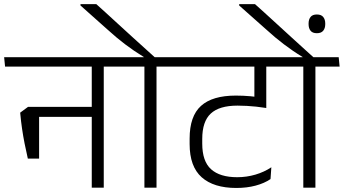

<svg xmlns="http://www.w3.org/2000/svg" viewBox="-38 -907 1662 928"><path d="M463.5 -600.5H405.5V0H463.5ZM348.5 -585H581L576 -630.5H343.5ZM530 -585 525 -630.5H-18L-13.5 -585ZM429 -390.5H126V-342H429ZM96.5 -140.5H151V-390.5H97.5L59.5 -362.5Q63.5 -319 68.8 -283.5Q74 -248 80.8 -213.8Q87.5 -179.5 96.5 -140.5Z M718.5 0V-600.5H660V0ZM835.5 -585 831 -630.5H542.5L548 -585ZM351 -887V-880.5L479.5 -766Q502.5 -745 523.8 -727.2Q545 -709.5 566 -693.5Q587 -677.5 609.5 -662.2Q632 -647 657 -631.5V-620H713V-627.5Q696.5 -642.5 668 -668.2Q639.5 -694 605.2 -725Q571 -756 536.8 -787.5Q502.5 -819 473.8 -845.2Q445 -871.5 427.5 -887Z M1134 -585H1347.5L1342.5 -630.5H1129.5ZM1248.5 -600.5H1192V-481H1248.5ZM806 -585H1358L1353.5 -630.5H801.5ZM1191.5 -405 1249 -386V-602H1191.5ZM1269.5 -41.5 1273.5 -98.5Q1239 -75.5 1196.5 -63Q1154 -50.5 1108.5 -50.5Q1025 -50.5 982.2 -89Q939.5 -127.5 939.5 -213V-235.5Q939.5 -320 980.8 -358.2Q1022 -396.5 1110 -396.5Q1133 -396.5 1155.5 -395.2Q1178 -394 1200.8 -391.5Q1223.5 -389 1249 -385V-431.5Q1209 -438.5 1173.2 -441.8Q1137.5 -445 1102 -445Q988.5 -445 933.5 -395.2Q878.5 -345.5 878.5 -237V-211Q878.5 -102 936.8 -50.2Q995 1.5 1104 1.5Q1155 1.5 1197.2 -9.8Q1239.5 -21 1269.5 -41.5Z M1486.5 0V-600.5H1428V0ZM1603.5 -585 1599 -630.5H1310.5L1316 -585ZM1118 -887V-880.5L1247 -766Q1270 -745 1291.2 -727.2Q1312.5 -709.5 1333.5 -693.5Q1354.5 -677.5 1376.8 -662.2Q1399 -647 1424.5 -631.5V-620H1480V-627.5Q1463.5 -642.5 1435 -668.2Q1406.5 -694 1372.5 -725Q1338.5 -756 1304.2 -787.5Q1270 -819 1241 -845.2Q1212 -871.5 1194.5 -887ZM1493.5 -746.5Q1514.5 -746.5 1524.2 -758.5Q1534 -770.5 1534 -790V-793.5Q1534 -813 1524.2 -825Q1514.5 -837 1493.5 -837Q1472.5 -837 1463 -825Q1453.5 -813 1453.5 -793.5V-790Q1453.5 -770.5 1463 -758.5Q1472.5 -746.5 1493.5 -746.5Z"/></svg>

Font: Anek Devanagari Light
Style: Regular
Weight: 300
Designer: Kailash Malviya (Devanagari) & Yesha Goshar (Latin)
Foundry: Ek Type
Version: Version 1.003